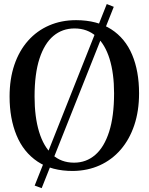

<svg xmlns="http://www.w3.org/2000/svg" viewBox="-20 -854 752 972"><path d="M520.5 -833.5 556 -819.5 191 98.5 155.5 85.5ZM350 11.5Q242 12 170.5 -35.8Q99 -83.5 63.8 -168.8Q28.5 -254 28.5 -365Q28.5 -454.5 52.8 -525.8Q77 -597 122 -647.8Q167 -698.5 228.8 -725.2Q290.5 -752 365.5 -752Q472 -751.5 543 -705.8Q614 -660 649 -576.8Q684 -493.5 684 -381.5Q684 -292.5 659.8 -220.2Q635.5 -148 591 -96.5Q546.5 -45 485.2 -17.2Q424 10.5 350 11.5ZM355 -30.5Q416.5 -30.5 462 -69.8Q507.5 -109 532.5 -187.2Q557.5 -265.5 557.5 -381.5Q557.5 -482 534.8 -555.8Q512 -629.5 467.2 -669.8Q422.5 -710 357 -710Q295.5 -710 250.2 -672Q205 -634 180 -557.5Q155 -481 155 -365Q155 -262 177.8 -187Q200.5 -112 245 -71.2Q289.5 -30.5 355 -30.5Z"/></svg>

Font: Merriweather 72pt Medium
Style: Regular
Weight: 500
Version: Version 2.100